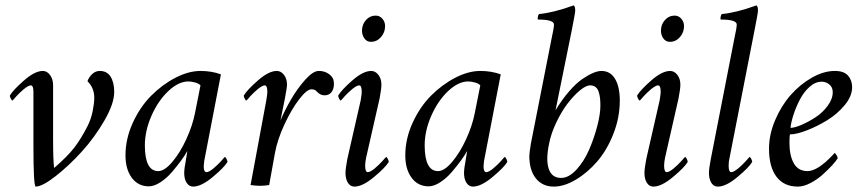

<svg xmlns="http://www.w3.org/2000/svg" viewBox="-20 -689 3216 715"><path d="M181.6 -63.5Q231 -106 256.6 -139.2Q282.2 -172.4 306.6 -220.7Q318.8 -244.6 325 -274.7Q331.1 -304.7 331.1 -325.2Q331.1 -361.3 305.7 -386.7Q311 -401.4 323.2 -413.1Q335.4 -424.8 351.6 -424.8Q378.4 -424.8 391.8 -403.6Q405.3 -382.3 405.3 -346.7Q405.3 -303.2 368.9 -240.2Q332.5 -177.2 284.2 -124Q235.8 -70.8 186.5 -32.5Q137.2 5.9 112.3 5.9Q104.5 -2.9 104.5 -144.5V-346.7Q104.5 -371.1 94.7 -371.1Q89.8 -371.1 82.8 -366.9Q75.7 -362.8 68.6 -356.9Q61.5 -351.1 54 -343.8Q46.4 -336.4 41 -330.6Q35.6 -324.7 31.2 -319.3L26.4 -314.5Q23.9 -314.5 20.3 -321.5Q16.6 -328.6 16.6 -333Q29.3 -354.5 69.6 -389.6Q109.9 -424.8 139.6 -424.8Q155.3 -424.8 166.5 -409.4Q177.7 -394 177.7 -372.1V-320.3V-171.9Q177.7 -90.8 181.6 -63.5Z M726.6 -424.8Q768.1 -424.8 802.7 -412.1L743.2 -103.5Q741.7 -97.7 740.5 -89.6Q739.3 -81.5 738.8 -71.5Q738.3 -61.5 740.7 -54.7Q743.2 -47.9 749 -47.9Q753.9 -47.9 761 -52Q768.1 -56.2 775.1 -62Q782.2 -67.9 789.8 -75.2Q797.4 -82.5 802.7 -88.4Q808.1 -94.2 812.5 -99.6L817.4 -104.5Q819.8 -104.5 823.5 -97.4Q827.1 -90.3 827.1 -85.9Q814.9 -65.4 772.2 -29.8Q729.5 5.9 699.2 5.9Q684.1 5.9 675 -8.3Q666 -22.5 666 -44.9Q666 -61 672.9 -96.7Q676.8 -120.1 677.7 -127Q668.9 -110.8 654.5 -91.1Q640.1 -71.3 620.4 -48.3Q600.6 -25.4 577.4 -10.3Q554.2 4.9 534.2 4.9Q494.6 4.9 470.9 -26.9Q447.3 -58.6 447.3 -110.4Q447.3 -171.4 474.1 -230.7Q501 -290 542.2 -331.8Q583.5 -373.5 632.8 -399.2Q682.1 -424.8 726.6 -424.8ZM681.6 -385.7Q645 -385.7 606.9 -349.9Q568.8 -314 544.2 -258.1Q519.5 -202.1 519.5 -147.5Q519.5 -51.8 569.3 -51.8Q592.8 -51.8 621.8 -86.2Q650.9 -120.6 673.8 -170.7Q696.8 -220.7 706.1 -267.6L726.6 -371.1Q720.7 -377.9 706.8 -381.8Q692.9 -385.7 681.6 -385.7Z M1167 -424.8Q1196.3 -424.8 1214.8 -404.3Q1223.6 -393.6 1223.6 -377Q1223.6 -357.4 1214.4 -345.7Q1205.1 -334 1188.5 -334Q1172.4 -334 1159.2 -348.6Q1152.8 -356.4 1139.6 -356.4Q1122.6 -356.4 1093.8 -318.8Q1064.9 -281.2 1038.8 -224.6Q1012.7 -168 1003.9 -119.1L982.4 0Q966.3 2.9 949.2 2.9Q930.7 2.9 913.1 0L971.7 -315.4Q975.6 -338.9 975.6 -346.7Q975.6 -371.1 965.8 -371.1Q960.9 -371.1 953.9 -366.9Q946.8 -362.8 939.7 -356.9Q932.6 -351.1 925 -343.8Q917.5 -336.4 912.1 -330.6Q906.7 -324.7 902.3 -319.3L897.5 -314.5Q895 -314.5 891.4 -321.5Q887.7 -328.6 887.7 -333Q900.4 -354.5 940.7 -389.6Q981 -424.8 1010.7 -424.8Q1026.4 -424.8 1037.6 -410.2Q1048.8 -395.5 1048.8 -374Q1048.8 -363.3 1041 -322.3Q1036.1 -295.9 1024.4 -240.2Q1039.6 -276.9 1063 -317.4Q1086.4 -357.9 1116 -391.4Q1145.5 -424.8 1167 -424.8Z M1323.2 -315.4Q1327.1 -338.9 1327.1 -346.7Q1327.1 -371.1 1317.4 -371.1Q1312.5 -371.1 1305.4 -366.9Q1298.3 -362.8 1291.3 -356.9Q1284.2 -351.1 1276.6 -343.8Q1269 -336.4 1263.7 -330.6Q1258.3 -324.7 1253.9 -319.3L1249 -314.5Q1246.6 -314.5 1242.9 -321.5Q1239.3 -328.6 1239.3 -333Q1252 -354.5 1292.2 -389.6Q1332.5 -424.8 1362.3 -424.8Q1377.9 -424.8 1389.2 -410.2Q1400.4 -395.5 1400.4 -374Q1400.4 -358.4 1393.6 -322.3L1343.8 -103.5Q1339.8 -84 1339.8 -72.3Q1339.8 -47.9 1349.6 -47.9Q1354.5 -47.9 1361.6 -52Q1368.7 -56.2 1375.7 -62Q1382.8 -67.9 1390.4 -75.2Q1397.9 -82.5 1403.3 -88.4Q1408.7 -94.2 1413.1 -99.6L1418 -104.5Q1420.4 -104.5 1424.1 -97.4Q1427.7 -90.3 1427.7 -85.9Q1415.5 -65.4 1372.8 -29.8Q1330.1 5.9 1299.8 5.9Q1284.7 5.9 1275.6 -8.3Q1266.6 -22.5 1266.6 -44.9Q1266.6 -61 1273.4 -96.7ZM1378.9 -630.9Q1394 -630.9 1404.1 -619.1Q1414.1 -607.4 1414.1 -591.8Q1414.1 -568.4 1398.7 -550.8Q1383.3 -533.2 1361.3 -533.2Q1346.2 -533.2 1337.2 -545.7Q1328.1 -558.1 1328.1 -575.2Q1328.1 -597.7 1342.8 -614.3Q1357.4 -630.9 1378.9 -630.9Z M1768.6 -424.8Q1810.1 -424.8 1844.7 -412.1L1785.2 -103.5Q1783.7 -97.7 1782.5 -89.6Q1781.2 -81.5 1780.8 -71.5Q1780.3 -61.5 1782.7 -54.7Q1785.2 -47.9 1791 -47.9Q1795.9 -47.9 1803 -52Q1810.1 -56.2 1817.1 -62Q1824.2 -67.9 1831.8 -75.2Q1839.4 -82.5 1844.7 -88.4Q1850.1 -94.2 1854.5 -99.6L1859.4 -104.5Q1861.8 -104.5 1865.5 -97.4Q1869.1 -90.3 1869.1 -85.9Q1856.9 -65.4 1814.2 -29.8Q1771.5 5.9 1741.2 5.9Q1726.1 5.9 1717 -8.3Q1708 -22.5 1708 -44.9Q1708 -61 1714.8 -96.7Q1718.8 -120.1 1719.7 -127Q1710.9 -110.8 1696.5 -91.1Q1682.1 -71.3 1662.4 -48.3Q1642.6 -25.4 1619.4 -10.3Q1596.2 4.9 1576.2 4.9Q1536.6 4.9 1512.9 -26.9Q1489.3 -58.6 1489.3 -110.4Q1489.3 -171.4 1516.1 -230.7Q1543 -290 1584.2 -331.8Q1625.5 -373.5 1674.8 -399.2Q1724.1 -424.8 1768.6 -424.8ZM1723.6 -385.7Q1687 -385.7 1648.9 -349.9Q1610.8 -314 1586.2 -258.1Q1561.5 -202.1 1561.5 -147.5Q1561.5 -51.8 1611.3 -51.8Q1634.8 -51.8 1663.8 -86.2Q1692.9 -120.6 1715.8 -170.7Q1738.8 -220.7 1748 -267.6L1768.6 -371.1Q1762.7 -377.9 1748.8 -381.8Q1734.9 -385.7 1723.6 -385.7Z M2177.7 -371.1Q2162.1 -371.1 2138.9 -351.8Q2115.7 -332.5 2093 -302.5Q2070.3 -272.5 2051 -231.7Q2031.7 -190.9 2024.4 -152.3Q2012.2 -92.8 2023.7 -59.6Q2035.2 -26.4 2069.3 -26.4Q2098.1 -26.4 2126.5 -57.1Q2154.8 -87.9 2173.6 -131.1Q2192.4 -174.3 2204.1 -219.2Q2215.8 -264.2 2215.8 -294.9Q2215.8 -311 2214.6 -322.5Q2213.4 -334 2209.7 -346.2Q2206.1 -358.4 2198 -364.7Q2189.9 -371.1 2177.7 -371.1ZM2048.8 -278.3Q2073.2 -318.8 2099.6 -349.1Q2126 -379.4 2148.7 -394.8Q2171.4 -410.2 2189 -417.5Q2206.5 -424.8 2219.7 -424.8Q2252.9 -424.8 2270.5 -395.3Q2288.1 -365.7 2288.1 -314.5Q2288.1 -251.5 2264.4 -190.9Q2240.7 -130.4 2204.3 -88.1Q2168 -45.9 2124.5 -20Q2081.1 5.9 2042 5.9Q2000.5 5.9 1975.8 -24.4Q1951.2 -54.7 1951.2 -108.4Q1951.2 -119.1 1957 -154.3L2034.2 -545.9Q2043 -585.4 2043 -597.7Q2043 -616.2 1983.4 -616.2Q1981.4 -619.1 1982.9 -626.5Q1984.4 -633.8 1987.3 -636.7Q2041 -641.6 2116.2 -668.9Q2122.1 -665.5 2122.1 -650.4Q2122.1 -640.6 2109.4 -577.1Z M2436.5 -315.4Q2440.4 -338.9 2440.4 -346.7Q2440.4 -371.1 2430.7 -371.1Q2425.8 -371.1 2418.7 -366.9Q2411.6 -362.8 2404.5 -356.9Q2397.5 -351.1 2389.9 -343.8Q2382.3 -336.4 2377 -330.6Q2371.6 -324.7 2367.2 -319.3L2362.3 -314.5Q2359.9 -314.5 2356.2 -321.5Q2352.5 -328.6 2352.5 -333Q2365.2 -354.5 2405.5 -389.6Q2445.8 -424.8 2475.6 -424.8Q2491.2 -424.8 2502.4 -410.2Q2513.7 -395.5 2513.7 -374Q2513.7 -358.4 2506.8 -322.3L2457 -103.5Q2453.1 -84 2453.1 -72.3Q2453.1 -47.9 2462.9 -47.9Q2467.8 -47.9 2474.9 -52Q2481.9 -56.2 2489 -62Q2496.1 -67.9 2503.7 -75.2Q2511.2 -82.5 2516.6 -88.4Q2522 -94.2 2526.4 -99.6L2531.2 -104.5Q2533.7 -104.5 2537.4 -97.4Q2541 -90.3 2541 -85.9Q2528.8 -65.4 2486.1 -29.8Q2443.4 5.9 2413.1 5.9Q2397.9 5.9 2388.9 -8.3Q2379.9 -22.5 2379.9 -44.9Q2379.9 -61 2386.7 -96.7ZM2492.2 -630.9Q2507.3 -630.9 2517.3 -619.1Q2527.3 -607.4 2527.3 -591.8Q2527.3 -568.4 2512 -550.8Q2496.6 -533.2 2474.6 -533.2Q2459.5 -533.2 2450.4 -545.7Q2441.4 -558.1 2441.4 -575.2Q2441.4 -597.7 2456.1 -614.3Q2470.7 -630.9 2492.2 -630.9Z M2714.8 -545.9Q2723.6 -585.4 2723.6 -597.7Q2723.6 -616.2 2664.1 -616.2Q2662.1 -619.1 2663.6 -626.5Q2665 -633.8 2668 -636.7Q2721.7 -641.6 2796.9 -668.9Q2802.7 -665.5 2802.7 -650.4Q2802.7 -640.6 2790 -577.1L2697.3 -103.5Q2693.4 -87.9 2693.4 -72.3Q2693.4 -47.9 2703.1 -47.9Q2708 -47.9 2715.1 -52Q2722.2 -56.2 2729.2 -62Q2736.3 -67.9 2743.9 -75.2Q2751.5 -82.5 2756.8 -88.4Q2762.2 -94.2 2766.6 -99.6L2771.5 -104.5Q2773.9 -104.5 2777.6 -97.4Q2781.2 -90.3 2781.2 -85.9Q2769 -65.4 2726.3 -29.8Q2683.6 5.9 2653.3 5.9Q2637.7 5.9 2628.9 -8.3Q2620.1 -22.5 2620.1 -44.9Q2620.1 -61 2627 -96.7Z M3088.9 -424.8Q3123 -424.8 3138.2 -407.2Q3153.3 -389.6 3153.3 -364.3Q3153.3 -331.1 3125.7 -297.6Q3098.1 -264.2 3060.1 -241Q3022 -217.8 2983.6 -203.1Q2945.3 -188.5 2921.9 -188.5Q2919.9 -182.6 2919.9 -157.2Q2919.9 -109.4 2936.3 -80.6Q2952.6 -51.8 2987.3 -51.8Q2995.1 -51.8 3004.2 -54.7Q3013.2 -57.6 3021.2 -62Q3029.3 -66.4 3037.8 -72.5Q3046.4 -78.6 3053 -84.5Q3059.6 -90.3 3066.2 -96.7Q3072.8 -103 3076.9 -107.4Q3081.1 -111.8 3084.5 -115.2L3087.9 -119.1Q3090.3 -119.1 3095 -111.6Q3099.6 -104 3099.6 -99.6Q3093.8 -89.8 3079.1 -73.7Q3064.5 -57.6 3043.9 -39.1Q3023.4 -20.5 2998 -7.3Q2972.7 5.9 2951.2 5.9Q2899.4 5.9 2871.6 -30.8Q2843.8 -67.4 2843.8 -135.7Q2843.8 -188 2866.5 -241.5Q2889.2 -294.9 2924.1 -334.7Q2959 -374.5 3003.2 -399.7Q3047.4 -424.8 3088.9 -424.8ZM2923.8 -212.9Q2939 -212.9 2964.6 -223.9Q2990.2 -234.9 3016.6 -252Q3043 -269 3062 -294.7Q3081.1 -320.3 3081.1 -345.7Q3081.1 -364.3 3068.4 -374.5Q3055.7 -384.8 3040 -384.8Q3016.1 -384.8 2994.4 -365.2Q2972.7 -345.7 2958.3 -317.4Q2943.8 -289.1 2934.8 -261.2Q2925.8 -233.4 2923.8 -212.9Z"/></svg>

Font: Crimson
Style: Italic
Weight: 400
Italic angle: -11°
Version: Version 0.8